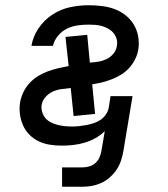

<svg xmlns="http://www.w3.org/2000/svg" viewBox="-20 -548 640 733"><path d="M217 165V91H295Q307 91 320 87.5Q333 84 343.5 75Q354 66 359.5 53.5Q365 41 367 29L380 -47Q363 -31 343 -20Q323 -9 302 -3Q281 3 259.5 5.5Q238 8 217 8Q193 8 170.5 4.5Q148 1 128 -8.5Q108 -18 92.5 -33.5Q77 -49 68 -69.5Q59 -90 56 -113Q53 -136 57 -159Q61 -179 70 -197.5Q79 -216 93.5 -231.5Q108 -247 126 -258Q144 -269 163.5 -276Q183 -283 202.5 -287.5Q222 -292 242 -296L230 -407L313 -415L323 -309Q339 -310 355 -312.5Q371 -315 386 -322Q401 -329 412.5 -342.5Q424 -356 426 -372Q429 -385 425.5 -398Q422 -411 414 -421Q406 -431 395 -437.5Q384 -444 371 -448Q358 -452 344.5 -453Q331 -454 318 -454Q297 -454 276 -451Q255 -448 235.5 -438.5Q216 -429 201.5 -411.5Q187 -394 182 -373H100Q106 -409 127.5 -440.5Q149 -472 180.5 -492.5Q212 -513 247.5 -520.5Q283 -528 318 -528Q343 -528 368.5 -525Q394 -522 417 -513.5Q440 -505 459 -490Q478 -475 490.5 -454.5Q503 -434 507.5 -409Q512 -384 508 -359Q505 -340 496 -322Q487 -304 473.5 -289Q460 -274 443 -263.5Q426 -253 407 -245.5Q388 -238 369.5 -233.5Q351 -229 332 -226L343 -113L261 -105L250 -212Q233 -210 216 -208Q199 -206 183 -199Q167 -192 154.5 -178.5Q142 -165 139 -148Q137 -134 141 -120.5Q145 -107 153.5 -97Q162 -87 174 -81Q186 -75 199 -71.5Q212 -68 226.5 -66.5Q241 -65 255 -65Q269 -65 282.5 -66.5Q296 -68 309.5 -70.5Q323 -73 337 -77.5Q351 -82 363 -90Q375 -98 383.5 -110Q392 -122 395 -136L402 -181H486L451 29Q448 47 442 65Q436 83 425.5 99Q415 115 400 128.5Q385 142 367.5 150Q350 158 331.5 161.5Q313 165 295 165Z"/></svg>

Font: Zed Sans Extended
Style: Italic
Weight: 400
Width: 7
Italic angle: -9°
Designer: Belleve Invis
Foundry: Belleve Invis
Version: Version 1.0.0; ttfautohint (v1.8.4)